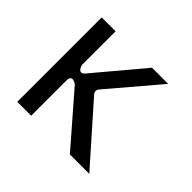

<svg xmlns="http://www.w3.org/2000/svg" viewBox="-142 -823 981 981"><g transform="rotate(45 349.0 -332.0)"><path d="M605.3 -26.5 334.9 -332.1C326.9 -341.1 326.5 -355.4 334.5 -364.9L565.2 -636.5H448.5L229.5 -375.8C199.5 -340 185.4 -391.9 185.4 -391.9V-636.5H85V-26.5H185.4V-281.5C185.4 -329.8 229.3 -297.9 229.3 -297.9L465 -26.5Z"/></g></svg>

Font: Hussar Ekologiczny
Style: Regular
Weight: 400
Foundry: Cannot Into Space Fonts
Version: Version 0.97